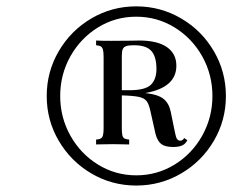

<svg xmlns="http://www.w3.org/2000/svg" viewBox="-20 -802 739 598"><path d="M683.6 -502.9Q683.6 -427.2 646 -363.3Q608.4 -299.3 544.2 -261.7Q480 -224.1 404.3 -224.1Q328.6 -224.1 264.6 -261.7Q200.7 -299.3 163.1 -363.3Q125.5 -427.2 125.5 -502.9Q125.5 -578.6 163.1 -642.8Q200.7 -707 264.6 -744.6Q328.6 -782.2 404.3 -782.2Q480 -782.2 544.2 -744.6Q608.4 -707 646 -642.8Q683.6 -578.6 683.6 -502.9ZM641.6 -502.9Q641.6 -569.8 609.9 -626.5Q578.1 -683.1 523.7 -716.6Q469.2 -750 404.3 -750Q339.4 -750 285.2 -716.6Q231 -683.1 199.2 -626.5Q167.5 -569.8 167.5 -502.9Q167.5 -436.5 199.2 -379.6Q231 -322.8 285.4 -289.3Q339.8 -255.9 404.3 -255.9Q469.2 -255.9 523.7 -289.3Q578.1 -322.8 609.9 -379.6Q641.6 -436.5 641.6 -502.9ZM553.7 -372.1 563.5 -365.2Q557.6 -353.5 547.1 -348.9Q536.6 -344.2 519.5 -344.2Q494.1 -344.2 482.2 -353.5Q470.2 -362.8 464.4 -384.8L447.8 -459Q443.4 -478.5 436.3 -487.5Q429.2 -496.6 412.4 -500.2Q395.5 -503.9 359.4 -504.9V-403.8Q359.4 -388.2 361.1 -380.9Q362.8 -373.5 367.4 -370.8Q372.1 -368.2 382.3 -367.2V-352.1Q369.1 -352.1 361.3 -352.5L331.5 -353L298.3 -352.5Q291 -352.1 279.3 -352.1V-367.2Q289.6 -368.2 294.2 -370.8Q298.8 -373.5 300.8 -380.9Q302.7 -388.2 302.7 -403.8V-623Q302.7 -639.2 300.8 -646.7Q298.8 -654.3 294.2 -657.2Q289.6 -660.2 279.3 -661.1V-675.8Q291.5 -674.8 327.6 -674.8L389.2 -675.3Q399.9 -675.8 413.6 -675.8Q470.2 -675.8 499.8 -655.3Q529.3 -634.8 529.3 -597.2Q529.3 -529.3 432.6 -512.2Q472.2 -507.8 489.3 -494.1Q506.3 -480.5 511.7 -454.1L523.4 -397Q524.4 -393.1 526.4 -383.1Q528.3 -373 532 -368.4Q535.6 -363.8 541.5 -363.8Q548.8 -363.8 553.7 -372.1ZM359.4 -627.9V-521H383.3Q432.6 -521 450 -538.1Q467.3 -555.2 467.3 -586.9Q467.3 -625.5 451.4 -643.3Q435.5 -661.1 397.5 -661.1Q381.3 -661.1 373.3 -658.4Q365.2 -655.8 362.3 -648.9Q359.4 -642.1 359.4 -627.9Z"/></svg>

Font: TypoPRO Playfair Display SC
Style: Italic
Weight: 400
Italic angle: -14°
Designer: Claus Eggers Sørensen
Foundry: Claus Eggers Sørensen
Version: Version 1.004;PS 001.004;hotconv 1.0.70;makeotf.lib2.5.58329